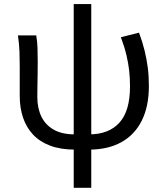

<svg xmlns="http://www.w3.org/2000/svg" viewBox="-20 -716 809 936"><path d="M346.3 13.4Q276.2 13.4 225.2 -5.6Q174.2 -24.7 141.3 -59.7Q108.5 -94.7 92.4 -142.5Q76.2 -190.4 76.2 -248.6V-394.4Q76.2 -427.2 75 -463.9Q73.7 -500.7 67.5 -543.4H156.6Q161.7 -515 162.8 -483.6Q163.9 -452.1 163.9 -416Q163.9 -386.7 163.4 -353.3Q162.9 -319.8 162.4 -290.3Q161.9 -260.9 161.9 -243.1Q161.9 -188.8 181.7 -147.7Q201.6 -106.7 241.9 -83.8Q282.2 -61 344 -61ZM413.9 13.4 415.1 -61Q510.2 -61 562 -117.8Q613.8 -174.7 613.8 -294.9Q613.8 -335.6 609.7 -372.1Q605.6 -408.6 596.2 -448Q586.9 -487.4 569.2 -534.6L657.7 -556.8Q674.7 -511.5 684.9 -469.5Q695.2 -427.6 700.5 -385.9Q705.8 -344.2 705.8 -297.2Q705.8 -197.3 671.1 -127.9Q636.4 -58.5 571.1 -22.6Q505.9 13.4 413.9 13.4ZM339.4 199.6V-696.2H424.9V199.6Z"/></svg>

Font: Noto Sans KR Thin
Style: Regular
Weight: 100
Designer: Ryoko NISHIZUKA 西塚涼子 (kana, bopomofo & ideographs); Paul D. Hunt (Latin, Greek & Cyrillic); Sandoll Communications 산돌커뮤니
Foundry: Adobe
Version: Version 2.004-H2;hotconv 1.0.118;makeotfexe 2.5.65603